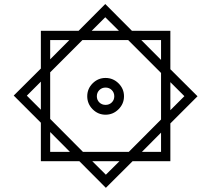

<svg xmlns="http://www.w3.org/2000/svg" viewBox="-20 -754 1029 936"><path d="M366.7 31.7H179.2V-155.8L46.9 -288.1L179.2 -419.9V-604H363.3L493.2 -734.4L623 -604H810.5V-416.5L942.9 -284.7L810.5 -152.3V31.7H626.5L496.1 161.6ZM427.2 -604H559.6L493.2 -669.9ZM765.1 -461.9V-558.6H668.9ZM224.6 -464.8 317.9 -558.6H224.6ZM224.6 -401.4V-174.3L384.3 -13.7H607.9L765.1 -171.4V-398.4L605 -558.6H381.8ZM405.3 -284.7Q405.3 -321.3 431.6 -347.7Q458 -374 494.6 -374Q531.2 -374 557.9 -347.7Q584.5 -321.3 584.5 -284.7Q584.5 -248 557.9 -221.4Q531.2 -194.8 494.6 -194.8Q458 -194.8 431.6 -221.4Q405.3 -248 405.3 -284.7ZM179.2 -356 110.8 -287.6 179.2 -219.2ZM810.5 -353.5V-216.8L878.9 -285.2ZM452.1 -284.7Q452.1 -266.6 464.4 -254.6Q476.6 -242.7 494.6 -242.7Q512.7 -242.7 524.9 -254.6Q537.1 -266.6 537.1 -284.7Q537.1 -302.7 524.9 -314.9Q512.7 -327.1 494.6 -327.1Q476.6 -327.1 464.4 -314.9Q452.1 -302.7 452.1 -284.7ZM224.6 -110.4V-13.7H320.8ZM671.9 -13.7H765.1V-107.4ZM562.5 31.7H429.7L496.1 97.7Z"/></svg>

Font: Vazirmatn RD SemiBold
Style: Regular
Weight: 600
Designer: Saber Rastikerdar
Foundry: Saber Rastikerdar
Version: Version 32.102